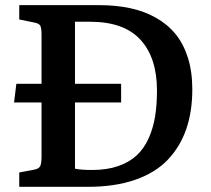

<svg xmlns="http://www.w3.org/2000/svg" viewBox="-20 -720 813 740"><path d="M360.8 -700.2Q426.3 -700.2 480.7 -688.7Q535.2 -677.2 580.1 -652.1Q625 -627 656 -589.4Q687 -551.8 704.1 -497.8Q721.2 -443.8 721.2 -376Q721.2 -290.5 698 -222.9Q674.8 -155.3 627 -104.7Q579.1 -54.2 501.2 -27.1Q423.3 0 318.8 0H54.2V-55.2L110.8 -65.9Q129.4 -68.8 134.8 -79.6Q140.1 -90.3 140.1 -117.2V-325.2H34.2L43 -397H140.1V-586.9Q140.1 -612.3 135 -621.3Q129.9 -630.4 108.9 -633.8L54.2 -645V-700.2ZM335 -64.9Q392.1 -64.9 435.3 -79.8Q478.5 -94.7 506.8 -121.1Q535.2 -147.5 552.7 -186.5Q570.3 -225.6 577.6 -270.5Q585 -315.4 585 -371.1Q585 -497.1 521.5 -566.7Q458 -636.2 327.1 -636.2H269V-397H446.8V-325.2H269V-69.8Q291 -64.9 335 -64.9Z"/></svg>

Font: Literata Book SemiBold
Style: Regular
Weight: 600
Designer: Latin by Veronika Burian and Jose Scaglione. Greek by Irene Vlachou. Cyrillic by Vera Evstafieva
Foundry: TypeTogether
Version: Version 2.003;PS 002.003;hotconv 1.0.88;makeotf.lib2.5.64775